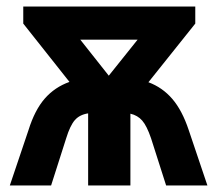

<svg xmlns="http://www.w3.org/2000/svg" viewBox="-20 -566 663 586"><path d="M10 0 67 -169Q86 -230 116.5 -265Q147 -300 192 -316L51 -494V-546H576V-494L433 -315Q476 -299 506 -264Q536 -229 556 -169L613 0H487L441 -144Q428 -182 414 -198Q400 -214 378 -219V0H249V-220Q223 -216 208.5 -199.5Q194 -183 182 -144L136 0ZM225 -445 312 -335 400 -445Z"/></svg>

Font: BC Sans
Style: Bold
Weight: 700
Designer: Monotype Design Team
Province of B.C.
Foundry: Monotype Imaging Inc.
Version: Version 2.000;GOOG;noto-source:20170915:90ef993387c0